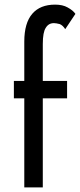

<svg xmlns="http://www.w3.org/2000/svg" viewBox="-20 -810 346 830"><path d="M262 -684Q251 -701 238 -706Q222 -710 213 -710Q190 -710 178 -690Q165 -671 165 -620V-460H270V-385H165V0H85V-385H40V-460H85V-630Q85 -711 120 -751Q154 -790 218 -790Q251 -790 272 -778Q296 -765 306 -750Z"/></svg>

Font: jost-mod-400
Style: Regular
Weight: 400
Version: Version 3.200; ttfautohint (v0.97) -l 8 -r 50 -G 200 -x 14 -